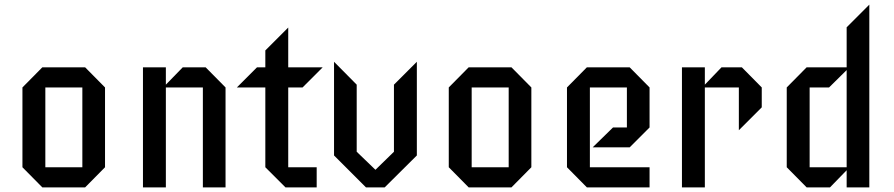

<svg xmlns="http://www.w3.org/2000/svg" viewBox="-20 -810 3865 830"><path d="M434 -87 348 0H163L77 -87V-432L163 -519H348L434 -432ZM336 -87V-432H176V-87Z M955 0H857V-432H697V0H598V-519H697V-444L770 -519H869L955 -432Z M1375 -519 1288 -432H1226V-87H1349V0H1214L1127 -87V-432H1004L1091 -519H1127V-592L1226 -691V-519Z M1782 -138 1643 0H1562L1424 -138V-543L1522 -444V-154L1603 -76L1683 -154V-444L1782 -543Z M2277 -87 2191 0H2006L1920 -87V-432L2006 -519H2191L2277 -432ZM2179 -87V-432H2019V-87Z M2788 0H2517L2431 -87V-432L2517 -519H2702L2788 -432V-259L2702 -173H2542L2630 -259H2690V-432H2530V-87H2788Z M3273 -346 3174 -247V-432H3027V0H2928V-519H3027V-444L3099 -519H3187L3273 -432Z M3738 0H3640V-74L3568 0H3467L3381 -87V-432L3467 -519H3640V-692L3738 -790ZM3640 -87V-507L3564 -432H3480V-87Z"/></svg>

Font: Iceberg
Style: Regular
Weight: 400
Designer: Victor Kharyk
Foundry: Cyreal (www.cyreal.org)
Version: Version 1.002